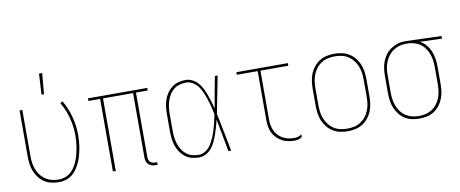

<svg xmlns="http://www.w3.org/2000/svg" viewBox="-66 -1022 3131 1308"><g transform="rotate(-10 1500.0 -368.0)"><path d="M254 8Q228 8 202 2.5Q176 -3 154 -17Q132 -31 115.5 -52Q99 -73 89 -97.5Q79 -122 75.5 -148Q72 -174 72 -200V-520H91V-200Q91 -176 94.5 -152.5Q98 -129 106.5 -107Q115 -85 129.5 -66Q144 -47 164 -34Q184 -21 207 -15.5Q230 -10 254 -10Q276 -10 297.5 -17.5Q319 -25 336 -39.5Q353 -54 365 -73Q377 -92 385.5 -112.5Q394 -133 399.5 -154.5Q405 -176 409 -198Q413 -220 415 -242.5Q417 -265 417 -287Q417 -348 401 -408Q385 -468 354 -521L371 -530Q403 -475 419.5 -412.5Q436 -350 436 -287Q436 -263 434 -239Q432 -215 427.5 -191Q423 -167 416.5 -144Q410 -121 400 -99Q390 -77 376.5 -57Q363 -37 344 -22Q325 -7 301.5 0.5Q278 8 254 8ZM238 -600 246 -744H268L255 -600Z M934 8H919Q906 8 893.5 4.5Q881 1 871.5 -8Q862 -17 858 -30Q854 -43 854 -56V-502H646V0H626V-502H545V-520H955V-502H874V-56Q874 -47 876.5 -38Q879 -29 885.5 -22.5Q892 -16 901 -13Q910 -10 919 -10H934Z M1222 8Q1196 8 1171.5 1.5Q1147 -5 1127 -20Q1107 -35 1092.5 -56Q1078 -77 1070 -101Q1062 -125 1059 -150Q1056 -175 1056 -200V-320Q1056 -345 1059 -370Q1062 -395 1070 -419Q1078 -443 1092.5 -464Q1107 -485 1127 -500Q1147 -515 1171.5 -521.5Q1196 -528 1222 -528Q1246 -528 1269 -516Q1292 -504 1308 -485Q1324 -466 1335 -443.5Q1346 -421 1354.5 -397.5Q1363 -374 1370 -350.5Q1377 -327 1383 -302Q1393 -357 1402.5 -411.5Q1412 -466 1423 -520H1442Q1429 -456 1417 -391.5Q1405 -327 1392 -264Q1406 -198 1418.5 -132Q1431 -66 1444 0H1425Q1414 -56 1404 -112.5Q1394 -169 1383 -225Q1377 -200 1370 -175.5Q1363 -151 1354.5 -127Q1346 -103 1335.5 -80Q1325 -57 1309 -37Q1293 -17 1270 -4.5Q1247 8 1222 8ZM1222 -10Q1241 -10 1259.5 -19Q1278 -28 1291.5 -42.5Q1305 -57 1314.5 -74.5Q1324 -92 1332 -110.5Q1340 -129 1346 -148Q1352 -167 1357 -186Q1362 -205 1366.5 -224.5Q1371 -244 1375 -264Q1371 -283 1366.5 -302Q1362 -321 1357 -339.5Q1352 -358 1345.5 -376.5Q1339 -395 1331.5 -413Q1324 -431 1314.5 -448Q1305 -465 1291 -479Q1277 -493 1259 -501.5Q1241 -510 1222 -510Q1199 -510 1177 -504Q1155 -498 1137 -484Q1119 -470 1107 -450.5Q1095 -431 1088 -409.5Q1081 -388 1078 -365.5Q1075 -343 1075 -320V-200Q1075 -177 1078 -154.5Q1081 -132 1088 -110.5Q1095 -89 1107 -69.5Q1119 -50 1137 -36Q1155 -22 1177 -16Q1199 -10 1222 -10Z M1885 8Q1862 8 1839 4Q1816 0 1796 -11Q1776 -22 1759.5 -38.5Q1743 -55 1733 -75.5Q1723 -96 1719.5 -119Q1716 -142 1716 -165V-502H1572V-520H1928V-502H1735V-165Q1735 -145 1738.5 -124.5Q1742 -104 1750.5 -85.5Q1759 -67 1773.5 -52Q1788 -37 1806 -27.5Q1824 -18 1844 -14Q1864 -10 1885 -10Q1898 -10 1910.5 -14Q1923 -18 1934 -26V-8Q1923 0 1910.5 4Q1898 8 1885 8Z M2250 8Q2224 8 2197.5 2.5Q2171 -3 2148.5 -17Q2126 -31 2109 -51.5Q2092 -72 2082 -96.5Q2072 -121 2068 -147.5Q2064 -174 2064 -200V-320Q2064 -346 2068 -372.5Q2072 -399 2082 -423.5Q2092 -448 2109 -468.5Q2126 -489 2148.5 -503Q2171 -517 2197.5 -522.5Q2224 -528 2250 -528Q2276 -528 2302.5 -522.5Q2329 -517 2351.5 -503Q2374 -489 2391 -468.5Q2408 -448 2418 -423.5Q2428 -399 2432 -372.5Q2436 -346 2436 -320V-200Q2436 -174 2432 -147.5Q2428 -121 2418 -96.5Q2408 -72 2391 -51.5Q2374 -31 2351.5 -17Q2329 -3 2302.5 2.5Q2276 8 2250 8ZM2250 -10Q2274 -10 2297.5 -15Q2321 -20 2341.5 -33Q2362 -46 2377 -65Q2392 -84 2401 -106Q2410 -128 2413.5 -152Q2417 -176 2417 -200V-320Q2417 -344 2413.5 -368Q2410 -392 2401 -414Q2392 -436 2377 -455Q2362 -474 2341.5 -487Q2321 -500 2297.5 -505Q2274 -510 2250 -510Q2226 -510 2202.5 -505Q2179 -500 2158.5 -487Q2138 -474 2123 -455Q2108 -436 2099 -414Q2090 -392 2086.5 -368Q2083 -344 2083 -320V-200Q2083 -176 2086.5 -152Q2090 -128 2099 -106Q2108 -84 2123 -65Q2138 -46 2158.5 -33Q2179 -20 2202.5 -15Q2226 -10 2250 -10Z M2746 8Q2720 8 2694 2.5Q2668 -3 2646 -17Q2624 -31 2607.5 -52Q2591 -73 2581 -97.5Q2571 -122 2567.5 -148Q2564 -174 2564 -200V-320Q2564 -345 2567.5 -370.5Q2571 -396 2580 -419.5Q2589 -443 2604.5 -463.5Q2620 -484 2641 -498Q2662 -512 2686 -520Q2710 -528 2736 -528H2750L2991 -520V-502L2839 -507Q2863 -494 2881 -473Q2899 -452 2909.5 -426.5Q2920 -401 2924 -374Q2928 -347 2928 -320V-200Q2928 -174 2924.5 -148Q2921 -122 2911 -97.5Q2901 -73 2884.5 -52Q2868 -31 2846 -17Q2824 -3 2798 2.5Q2772 8 2746 8ZM2746 -10Q2770 -10 2793 -15.5Q2816 -21 2836 -34Q2856 -47 2870.5 -66Q2885 -85 2893.5 -107Q2902 -129 2905.5 -152.5Q2909 -176 2909 -200V-320Q2909 -342 2906 -364Q2903 -386 2896 -407Q2889 -428 2876.5 -447Q2864 -466 2846.5 -480Q2829 -494 2808 -501Q2787 -508 2764 -510H2737Q2714 -510 2692 -502.5Q2670 -495 2651.5 -482Q2633 -469 2619.5 -450Q2606 -431 2597.5 -409.5Q2589 -388 2586 -365.5Q2583 -343 2583 -320V-200Q2583 -176 2586.5 -152.5Q2590 -129 2598.5 -107Q2607 -85 2621.5 -66Q2636 -47 2656 -34Q2676 -21 2699 -15.5Q2722 -10 2746 -10Z"/></g></svg>

Font: Iosevka Term Curly Thin
Style: Regular
Weight: 100
Designer: Belleve Invis
Foundry: Belleve Invis
Version: Version 32.3.0